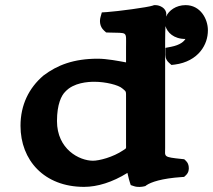

<svg xmlns="http://www.w3.org/2000/svg" viewBox="-20 -718 831 749"><path d="M486.3 -7.6 490 4 503.1 8.4C517.5 13.2 533.4 10.9 540.8 9.3L546.9 7.9L551.7 4.3C569.2 -7.4 610.2 -22 689 -27.3L698.2 -27.9L704.7 -33.9C716.5 -44.7 717.4 -57.7 716.2 -67.7C715.3 -74.9 713 -83.6 704.7 -91.2L698.6 -96.8L690 -97.7C614.9 -105.5 624.2 -106.1 624.2 -142V-558C624.2 -580.7 624.8 -600.3 625.5 -616.1C632.8 -591.5 657.4 -566 703.3 -566C697.9 -556.7 683.4 -542.5 647.5 -535.5L625.4 -531.3V-511C625.4 -503.3 623.3 -487.5 639.1 -473.3L648.8 -464.6L662.4 -466.2C706.9 -472 741.2 -491.8 762.5 -518.4C782.1 -542.8 791 -571 791 -600C791 -644.3 761.8 -698 704 -698C666.4 -698 638.4 -676.9 627.9 -653.2C628.3 -657.8 628.5 -660.3 628.6 -660.6L628.7 -661.8V-663C628.7 -686.3 603.3 -698 586.4 -698H581L576 -696.2C557 -689.4 438.8 -673.7 397.3 -670.9L377.2 -669.6L372.3 -652.1C368.1 -637 368 -614.8 386.3 -598.3L394 -591.4L404.9 -591C479.6 -588.3 471.7 -598.5 471.7 -534V-474.6C444.9 -479.7 396.7 -489 361.5 -489C268.1 -489 203.7 -464.5 149.2 -423.1C92.6 -374.7 60 -308.4 60 -227.2C60 -93.3 152 11 308 11C359.9 11 418.6 -7.1 477.1 -43.5C480.7 -25.5 485.7 -9.5 486.3 -7.6ZM461.2 -132.1C420.5 -104.5 366.7 -91 342.6 -91C290 -91 202.3 -135.4 202.3 -245.9C202.3 -312.1 220 -345.9 234.2 -359.9L234.6 -360.3L235 -360.7C267.3 -395.9 324 -399 348.1 -399C391.2 -399 442.2 -386.7 457.4 -372.9C472.8 -359.4 471.7 -364.5 471.7 -335.3V-152.9C471.7 -136.8 474.2 -141 461.2 -132.1Z"/></svg>

Font: Linux Libertine Mono O 
Style: Mono Bold
Weight: 400
Designer: Philipp H. Poll
Foundry: Philipp H. Poll
Version: Version 5.1.7